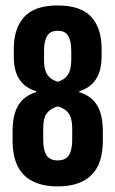

<svg xmlns="http://www.w3.org/2000/svg" viewBox="-20 -670 422 702"><path d="M191 11.5Q148 11.5 116.8 0.2Q85.5 -11 65.2 -32.5Q45 -54 35.5 -85Q26 -116 26 -155.5V-190Q26 -229 34.8 -257.5Q43.5 -286 62.5 -305Q81.5 -324 112 -333V-336.5Q84 -345 66 -361.8Q48 -378.5 39.2 -403.5Q30.5 -428.5 30.5 -461.5V-492Q30.5 -567 68.8 -608.5Q107 -650 191 -650Q275.5 -650 313.5 -608.5Q351.5 -567 351.5 -492V-463.5Q351.5 -430 342.8 -404.8Q334 -379.5 316.2 -362.5Q298.5 -345.5 270 -336.5V-333Q300.5 -323.5 319.5 -304.8Q338.5 -286 347.2 -257.5Q356 -229 356 -190V-155.5Q356 -116 346.5 -85Q337 -54 316.8 -32.5Q296.5 -11 265.2 0.2Q234 11.5 191 11.5ZM191 -83.5Q219.5 -83.5 231.8 -102.5Q244 -121.5 244 -158.5V-201.5Q244 -237 231.2 -255.2Q218.5 -273.5 191 -281Q163 -272.5 150.5 -254.8Q138 -237 138 -201.5V-158.5Q138 -121.5 150 -102.5Q162 -83.5 191 -83.5ZM191 -371Q216.5 -378.5 228.5 -397.2Q240.5 -416 240.5 -450.5V-484.5Q240.5 -520 229.5 -538.8Q218.5 -557.5 191 -557.5Q164 -557.5 152.5 -538.8Q141 -520 141 -484.5V-450.5Q141 -427 146.2 -411.5Q151.5 -396 162.5 -386.2Q173.5 -376.5 191 -371Z"/></svg>

Font: Anek Tamil Condensed SemiBold
Style: Regular
Weight: 600
Width: 3
Designer: Aadarsh Rajan (Tamil), Yesha Goshar (Latin)
Foundry: Ek Type
Version: Version 1.003